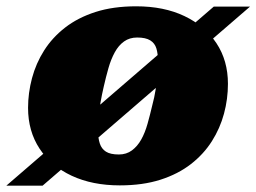

<svg xmlns="http://www.w3.org/2000/svg" viewBox="-62 -574 813 609"><path d="M315 -84Q339 -84 356.5 -97Q374 -110 386 -131.5Q398 -153 406 -181.5Q414 -210 421 -240Q428 -266 431.5 -289Q435 -312 437 -334.5Q439 -357 439 -381Q439 -404 434 -420.5Q429 -437 414.5 -446Q400 -455 373 -455Q349 -455 331.5 -442.5Q314 -430 302 -408Q290 -386 282 -358Q274 -330 267 -299Q261 -273 257 -250Q253 -227 251 -205Q249 -183 249 -158Q249 -136 254.5 -119Q260 -102 274 -93Q288 -84 315 -84ZM318 14Q231 14 165.5 -16.5Q100 -47 63.5 -102.5Q27 -158 27 -232Q27 -279 39.5 -326Q52 -373 78 -414Q104 -455 144.5 -486.5Q185 -518 241 -536Q297 -554 370 -554Q458 -554 523 -523Q588 -492 624.5 -437Q661 -382 661 -308Q661 -260 648.5 -213.5Q636 -167 610 -126Q584 -85 543.5 -53.5Q503 -22 447 -4Q391 14 318 14ZM-42 15 616 -553H731L73 15Z"/></svg>

Font: Roboto Serif Black
Style: Italic
Weight: 900
Italic angle: -10°
Version: Version 1.008